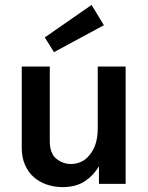

<svg xmlns="http://www.w3.org/2000/svg" viewBox="-20 -743 600 776"><path d="M399.9 -641.1 198.2 -532.2 161.1 -591.8 350.1 -723.1ZM487.8 0H379.9V-70.8Q358.4 -34.2 323.2 -10.7Q287.1 13.2 232.9 13.2Q199.2 13.2 168.9 2.9Q139.2 -7.3 116.7 -26.9Q94.7 -45.9 81.1 -76.7Q67.9 -106 67.9 -146V-474.1H181.2V-173.8Q181.2 -122.6 207.5 -101.6Q234.4 -80.1 267.1 -80.1Q288.1 -80.1 307.6 -88.9Q326.7 -97.2 341.8 -116.2Q358.4 -136.7 366.2 -161.1Q375 -188.5 375 -223.1V-474.1H487.8Z"/></svg>

Font: Post Grotesk Medium
Style: Medium
Weight: 500
Version: Version 1.0